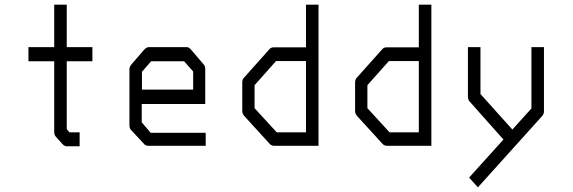

<svg xmlns="http://www.w3.org/2000/svg" viewBox="-20 -679 2470 827"><path d="M267.5 -123 279 -109H323V-49H268Q258 -49 249.5 -58L221.5 -89Q213.5 -97.5 213.5 -110V-415H102.5V-476H213.5V-659H267.5V-476H378V-415H267.5Z M590.5 -231V-152L629 -107H866V-51H618.5Q607 -51 600.5 -59L544.5 -119Q537.5 -126.5 537.5 -140V-382Q537.5 -391 546.5 -402L601 -465Q611 -476 621 -476H784Q794 -476 803 -465L856 -403Q864 -394.5 864 -383V-231ZM591.5 -293H812V-371L773 -415H631L591.5 -370Z M1352 -51H1161Q1149.5 -51 1142 -59L1031.5 -180Q1023.5 -189.5 1023.5 -201V-324Q1023.5 -336.5 1031.5 -345L1139.5 -466Q1147 -475 1157.5 -475H1298V-659H1352ZM1298 -109V-416H1169L1076.5 -312V-213L1172 -109Z M1838 -51H1647Q1635.5 -51 1628 -59L1517.5 -180Q1509.5 -189.5 1509.5 -201V-324Q1509.5 -336.5 1517.5 -345L1625.5 -466Q1633 -475 1643.5 -475H1784V-659H1838ZM1784 -109V-416H1655L1562.5 -312V-213L1658 -109Z M2148.5 -78 2003.5 -241Q1995.5 -249.5 1995.5 -262V-476H2049.5V-274L2187 -121L2269 -212V-476H2323V-200Q2323 -187.5 2315 -179L2038.5 128L2000.5 86Z"/></svg>

Font: 3270 Nerd Font Mono SemCond
Style: Regular
Weight: 400
Monospace: yes
Version: Version 3.0.1;Nerd Fonts 3.1.1